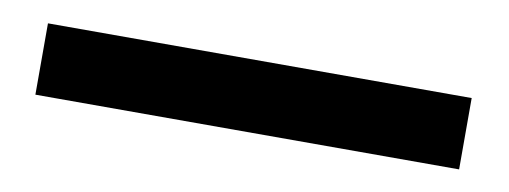

<svg xmlns="http://www.w3.org/2000/svg" viewBox="-26 -72 583 220"><g transform="rotate(10 265.0 38.5)"><path d="M511 80H18V-3H511Z"/></g></svg>

Font: Kanit Cyrillic
Style: Regular
Weight: 400
Designer: Katatrad Team, Sasha Pavljenko
Foundry: CadsonDemak, Pavljenko + Design
Version: Version 1.002;Fontself Maker 3.5.7